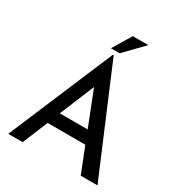

<svg xmlns="http://www.w3.org/2000/svg" viewBox="-210 -1059 1120 1200"><g transform="rotate(30 350.0 -459.0)"><path d="M509 -918H397L316 -784H379ZM28 0H132L207 -182H479L551 0H672L353 -755H347ZM243 -272 346 -522 444 -272Z"/></g></svg>

Font: Reem Kufi
Style: Regular
Weight: 400
Designer: Khaled Hosny
Version: Version 0.007